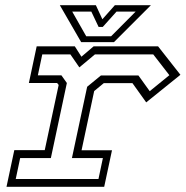

<svg xmlns="http://www.w3.org/2000/svg" viewBox="-20 -718 714 738"><path d="M5 0 35 -141H152L205.5 -391.5L199.5 -399H91L121 -540H267.5L293 -500L340 -540H587.5L673.5 -430.5L542 -324.5L489 -398.5H379L342 -368L293.5 -140.5H410.5L380.5 0ZM40.5 -30H358.5L375.5 -110.5H256.5L315 -384.5L368 -428H512L555.5 -367.5L631 -429L569 -509H345L285 -459L250.5 -509H142.5L125.5 -428.5H216L237 -399L175.5 -110.5H57.5ZM292 -556 210 -698H348.5L373.5 -644L421.5 -698H560L418 -556ZM311.5 -578.5H407L501.5 -673.5H428L375 -614.5H359L331 -673.5H257.5Z"/></svg>

Font: Tourney Expanded Light
Style: Italic
Weight: 300
Width: 7
Italic angle: -12°
Designer: Tyler Finck
Foundry: Etcetera Type Co
Version: Version 1.010; ttfautohint (v1.8.3)